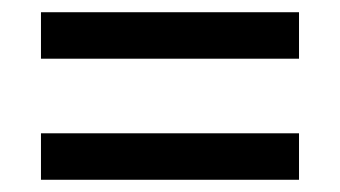

<svg xmlns="http://www.w3.org/2000/svg" viewBox="-20 -514 556 314"><path d="M47 -418V-494H469V-418ZM47 -220V-296H469V-220Z"/></svg>

Font: Noto Serif Khmer SemiCondensed Black
Style: Regular
Weight: 900
Width: 4
Designer: Danh Hong and the Monotype Design Team
Foundry: Monotype Imaging Inc.
Version: Version 2.004